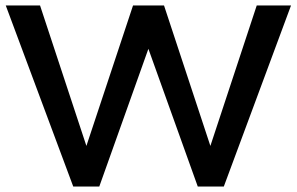

<svg xmlns="http://www.w3.org/2000/svg" viewBox="-20 -680 1082 700"><path d="M796 0H701L521 -502L342 0H247L1 -660H126L295 -148L465 -660H578L747 -148L916 -660H1041Z"/></svg>

Font: Quattrocento Sans
Style: Bold
Weight: 700
Designer: Pablo Impallari
Foundry: Pablo Impallari, Igino Marini, Brenda Gallo
Version: Version 2.000